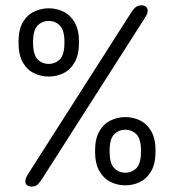

<svg xmlns="http://www.w3.org/2000/svg" viewBox="-20 -686 640 706"><path d="M96 0Q85.5 0 79.2 -5.2Q73 -10.5 73 -19Q73 -29.5 82.5 -45L456 -630Q467.5 -649 476.8 -657.8Q486 -666.5 500.5 -666.5Q511 -666.5 517 -661Q523 -655.5 523 -646.5Q523 -636.5 515.5 -624.5L140 -36.5Q128.5 -18 120.2 -9Q112 0 96 0ZM440.5 -4.5Q412.5 -4.5 387 -16.8Q361.5 -29 345.5 -56.8Q329.5 -84.5 329.5 -130.5Q329.5 -176.5 345.5 -203.8Q361.5 -231 387 -243.2Q412.5 -255.5 440.5 -255.5Q469.5 -255.5 494.8 -243.2Q520 -231 536 -203.8Q552 -176.5 552 -130.5Q552 -84.5 536 -56.8Q520 -29 494.8 -16.8Q469.5 -4.5 440.5 -4.5ZM440.5 -51Q465 -51 481.8 -68Q498.5 -85 498.5 -130.5Q498.5 -175 481.8 -192Q465 -209 440.5 -209Q416.5 -209 399.8 -192Q383 -175 383 -130.5Q383 -85 399.8 -68Q416.5 -51 440.5 -51ZM159 -404.5Q131 -404.5 105.2 -416.8Q79.5 -429 63.8 -456.8Q48 -484.5 48 -530.5Q48 -576.5 63.8 -603.8Q79.5 -631 105.2 -643.2Q131 -655.5 159 -655.5Q188 -655.5 213.2 -643.2Q238.5 -631 254.5 -603.8Q270.5 -576.5 270.5 -530.5Q270.5 -484.5 254.5 -456.8Q238.5 -429 213.2 -416.8Q188 -404.5 159 -404.5ZM159 -451Q183.5 -451 200.2 -468Q217 -485 217 -530.5Q217 -575 200.2 -592Q183.5 -609 159 -609Q135 -609 118.2 -592Q101.5 -575 101.5 -530.5Q101.5 -485 118.2 -468Q135 -451 159 -451Z"/></svg>

Font: Sono
Style: Regular
Weight: 400
Designer: Tyler Finck
Foundry: Tyler Finck
Version: Version 2.112